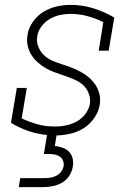

<svg xmlns="http://www.w3.org/2000/svg" viewBox="-20 -548 540 788"><path d="M57 220 63 183H163Q175 183 187.5 181Q200 179 211.5 173Q223 167 231 156.5Q239 146 241 134Q243 122 238.5 111Q234 100 224.5 94Q215 88 203.5 86Q192 84 180 84H160L173 6Q132 2 95 -11Q58 -24 25 -44L49 -187H90L69 -62Q99 -48 132 -38.5Q165 -29 200 -29H211Q232 -29 254 -34Q276 -39 296 -50Q316 -61 330.5 -80.5Q345 -100 349 -121Q352 -143 344.5 -163.5Q337 -184 322 -198Q307 -212 287.5 -220.5Q268 -229 248 -236Q228 -243 208 -250Q188 -257 170 -267Q152 -277 136 -291Q120 -305 109 -322.5Q98 -340 93.5 -361Q89 -382 93 -405Q97 -433 115 -458.5Q133 -484 158.5 -499.5Q184 -515 212.5 -521.5Q241 -528 269 -528Q318 -528 363 -514Q408 -500 449 -476L426 -340H385L404 -457Q374 -472 340 -481.5Q306 -491 269 -491Q248 -491 226.5 -486.5Q205 -482 185 -470.5Q165 -459 150.5 -440Q136 -421 133 -399Q129 -377 137 -357Q145 -337 159.5 -322.5Q174 -308 193.5 -299.5Q213 -291 233.5 -284.5Q254 -278 273.5 -270.5Q293 -263 311.5 -253Q330 -243 345.5 -229.5Q361 -216 372.5 -198.5Q384 -181 388.5 -159.5Q393 -138 389 -116Q384 -88 366 -62.5Q348 -37 323 -21.5Q298 -6 269.5 0.5Q241 7 212 8L205 51Q222 53 237.5 58.5Q253 64 263.5 75Q274 86 278 102Q282 118 279 135Q276 155 264.5 173Q253 191 235 201.5Q217 212 196.5 216Q176 220 157 220Z"/></svg>

Font: Iosevka Curly Slab Extralight
Style: Italic
Weight: 200
Italic angle: -9°
Monospace: yes
Designer: Belleve Invis
Foundry: Belleve Invis
Version: Version 22.1.2; ttfautohint (v1.8.4)